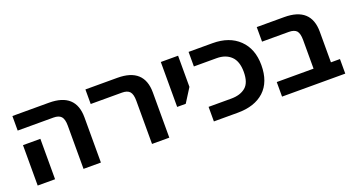

<svg xmlns="http://www.w3.org/2000/svg" viewBox="-45 -1082 2852 1561"><g transform="rotate(-20 1380.5 -301.0)"><path d="M476.6 0Q476.6 -93.8 476.6 -374Q476.6 -429.7 456.1 -453.1Q435.5 -475.6 389.6 -475.6Q287.1 -475.6 80.1 -475.6Q80.1 -507.8 80.1 -601.6Q159.2 -601.6 396.5 -601.6Q627 -601.6 627 -390.6Q627 -260.7 627 0Q589.8 0 476.6 0ZM80.1 0Q80.1 -65.4 80.1 -262.7Q80.1 -284.2 80.1 -349.6Q117.2 -349.6 230.5 -349.6Q230.5 -262.7 230.5 0Q192.4 0 80.1 0Z M1069.3 0Q1069.3 -93.8 1069.3 -374Q1069.3 -429.7 1048.8 -453.1Q1028.3 -475.6 982.4 -475.6Q892.6 -475.6 711.9 -475.6Q711.9 -494.1 711.9 -549.8Q711.9 -563.5 711.9 -601.6Q781.2 -601.6 988.3 -601.6Q1218.8 -601.6 1218.8 -390.6Q1218.8 -260.7 1218.8 0Q1181.6 0 1069.3 0Z M1364.3 -212.9Q1364.3 -273.4 1364.3 -456.1Q1364.3 -493.2 1364.3 -601.6Q1401.4 -601.6 1513.7 -601.6Q1513.7 -534.2 1513.7 -332Q1495.1 -302.7 1438.5 -212.9Q1419.9 -212.9 1364.3 -212.9Z M1604.5 0Q1604.5 -31.2 1604.5 -126Q1653.3 -126 1800.8 -126Q1878.9 -126 1924.8 -164.1Q1970.7 -202.1 1970.7 -295.9Q1970.7 -387.7 1924.8 -431.6Q1878.9 -475.6 1800.8 -475.6Q1735.4 -475.6 1604.5 -475.6Q1604.5 -507.8 1604.5 -601.6Q1656.2 -601.6 1811.5 -601.6Q1956.1 -601.6 2040 -520.5Q2124 -439.5 2124 -298.8Q2124 -153.3 2041 -76.2Q1958 0 1811.5 0Q1742.2 0 1604.5 0Z M2741.2 -126Q2741.2 -94.7 2741.2 0Q2604.5 0 2194.3 0Q2194.3 -31.2 2194.3 -126Q2273.4 -126 2512.7 -126Q2512.7 -188.5 2512.7 -374Q2512.7 -429.7 2493.2 -453.1Q2472.7 -475.6 2425.8 -475.6Q2348.6 -475.6 2194.3 -475.6Q2194.3 -507.8 2194.3 -601.6Q2253.9 -601.6 2431.6 -601.6Q2663.1 -601.6 2663.1 -390.6Q2663.1 -302.7 2663.1 -126Q2682.6 -126 2741.2 -126Z"/></g></svg>

Font: Noto Sans Hebrew DECATHLON 
Style: Bold
Weight: 400
Designer: Monotype Design Team
Version: Version 2.000;GOOG;noto-fonts:20170220:a8a215d2e889